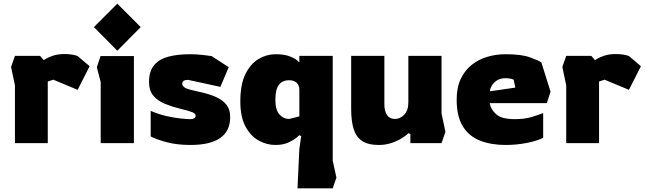

<svg xmlns="http://www.w3.org/2000/svg" viewBox="-20 -776 3495 1041"><path d="M61 0V-313L40 -413L61 -473H197L217 -450Q217 -450 231 -458.5Q245 -467 270.5 -475Q296 -483 330 -483Q350 -483 370 -480Q390 -477 401 -472L466 -417L401 -289L269 -344L239 -334V0Z M616 -501 489 -629 616 -756 743 -629ZM526 0V-331L505 -411L525 -472H706V0Z M1013 10Q940 10 884 -5Q828 -20 797 -36V-175Q838 -157 881.5 -147Q925 -137 960 -133.5Q995 -130 1010 -130Q1027 -130 1034 -135.5Q1041 -141 1041 -149Q1041 -160 1023 -167.5Q1005 -175 955 -187Q914 -197 875.5 -212.5Q837 -228 812.5 -256Q788 -284 788 -331Q788 -389 815 -422Q842 -455 892 -468.5Q942 -482 1009 -482Q1047 -482 1080 -478Q1113 -474 1127 -472L1220 -412L1175 -305L1000 -343Q968 -343 968 -322Q968 -300 1014 -289Q1050 -281 1088 -271.5Q1126 -262 1157.5 -247Q1189 -232 1208.5 -207Q1228 -182 1228 -141Q1228 -65 1173.5 -27.5Q1119 10 1013 10Z M1593 245 1603 32 1613 -38 1603 -43Q1603 -43 1588 -30Q1573 -17 1544 -3.5Q1515 10 1473 10Q1426 10 1382.5 -14Q1339 -38 1311 -90Q1283 -142 1283 -226Q1283 -319 1311 -375Q1339 -431 1382.5 -456.5Q1426 -482 1473 -482Q1521 -482 1549.5 -471Q1578 -460 1590.5 -449Q1603 -438 1603 -438V-473H1784V95L1804 187L1784 245ZM1548 -131 1603 -145V-291Q1603 -314 1588 -327.5Q1573 -341 1548 -341Q1511 -341 1492 -316Q1473 -291 1473 -235Q1473 -180 1495 -155.5Q1517 -131 1548 -131Z M2034 10Q1974 10 1941.5 -13Q1909 -36 1896.5 -79.5Q1884 -123 1884 -184V-473H2064V-210Q2064 -173 2078.5 -152Q2093 -131 2122 -131Q2149 -131 2171.5 -154Q2194 -177 2194 -221V-473H2374V-161L2395 -61L2374 0H2205V-49L2195 -54Q2182 -41 2157.5 -26Q2133 -11 2101.5 -0.5Q2070 10 2034 10Z M2721 10Q2644 10 2584 -13Q2524 -36 2490 -90Q2456 -144 2456 -236Q2456 -302 2478.5 -349Q2501 -396 2539 -425.5Q2577 -455 2624 -468.5Q2671 -482 2721 -482Q2807 -482 2853.5 -465Q2900 -448 2915 -438L2965 -279L2945 -217H2635Q2642 -180 2672 -155Q2702 -130 2771 -130Q2825 -130 2864 -142Q2903 -154 2925 -163V-29Q2895 -13 2838.5 -1.5Q2782 10 2721 10ZM2636 -281 2774 -301 2765 -344Q2758 -348 2744.5 -350Q2731 -352 2721 -352Q2693 -352 2674.5 -340Q2656 -328 2646.5 -311.5Q2637 -295 2636 -281Z M3050 0V-313L3029 -413L3050 -473H3186L3206 -450Q3206 -450 3220 -458.5Q3234 -467 3259.5 -475Q3285 -483 3319 -483Q3339 -483 3359 -480Q3379 -477 3390 -472L3455 -417L3390 -289L3258 -344L3228 -334V0Z"/></svg>

Font: Rowdies
Style: Regular
Weight: 400
Designer: Jaikishan Patel
Version: Version 1.000; ttfautohint (v1.8.3)